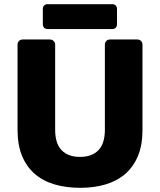

<svg xmlns="http://www.w3.org/2000/svg" viewBox="-20 -889 765 919"><path d="M207 -750Q197 -750 191 -756.5Q185 -763 185 -773V-846Q185 -856 191 -862.5Q197 -869 207 -869H518Q528 -869 534 -862.5Q540 -856 540 -846V-773Q540 -763 534 -756.5Q528 -750 518 -750ZM364 10Q296 10 240.5 -6.5Q185 -23 146 -57Q107 -91 85.5 -143Q64 -195 64 -267V-675Q64 -686 71 -693Q78 -700 89 -700H218Q229 -700 236.5 -693Q244 -686 244 -675V-268Q244 -202 275 -170Q306 -138 363 -138Q420 -138 451 -170Q482 -202 482 -268V-675Q482 -686 489 -693Q496 -700 507 -700H637Q648 -700 655 -693Q662 -686 662 -675V-267Q662 -195 640.5 -143Q619 -91 580 -57Q541 -23 486 -6.5Q431 10 364 10Z"/></svg>

Font: Fz Rubik
Style: Bold
Weight: 700
Designer: Hubert and Fischer
Foundry: Hubert and Fischer
Version: Vit hóa bi FontZin.com